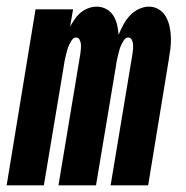

<svg xmlns="http://www.w3.org/2000/svg" viewBox="-39 -558 559 578"><path d="M-19 0 68 -530H181L172 -478Q179 -490 186.5 -501Q194 -512 204.5 -520.5Q215 -529 227.5 -533.5Q240 -538 252 -538Q268 -538 281.5 -530.5Q295 -523 302.5 -510.5Q310 -498 313.5 -483.5Q317 -469 318 -453Q324 -468 332 -483Q340 -498 351.5 -510.5Q363 -523 378.5 -530.5Q394 -538 409 -538Q426 -538 439.5 -529.5Q453 -521 460.5 -507.5Q468 -494 471.5 -478Q475 -462 475.5 -445Q476 -428 474 -411.5Q472 -395 469 -378L407 0H294L360 -397Q361 -404 361.5 -411Q362 -418 361.5 -425Q361 -432 357.5 -438.5Q354 -445 347 -445Q339 -445 334 -437Q329 -429 325.5 -421.5Q322 -414 320 -406Q318 -398 316 -390.5Q314 -383 312.5 -375Q311 -367 310 -359L250 0H137L203 -397Q204 -404 204.5 -411Q205 -418 204.5 -425Q204 -432 200.5 -438.5Q197 -445 190 -445Q182 -445 177 -437Q172 -429 168.5 -421.5Q165 -414 163 -406Q161 -398 159 -390.5Q157 -383 155.5 -375Q154 -367 153 -359L93 0Z"/></svg>

Font: Iosevka Curly Heavy Oblique
Style: Regular
Weight: 900
Italic angle: -9°
Monospace: yes
Designer: Belleve Invis
Foundry: Belleve Invis
Version: Version 11.1.0; ttfautohint (v1.8.3)